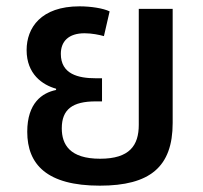

<svg xmlns="http://www.w3.org/2000/svg" viewBox="-20 -576 642 606"><path d="M295 10C453 10 525 -49 525 -188V-548H418V-182C418 -117 389 -75 296 -75C200 -75 175 -120 175 -171C175 -231 209 -256 282 -256H302V-329H282C227 -329 172 -342 172 -406C172 -445 196 -471 247 -471C270 -471 294 -466 308 -462L326 -540C306 -550 266 -556 231 -556C109 -556 64 -488 64 -418C64 -342 114 -308 157 -296V-292C113 -283 66 -251 66 -160C66 -57 128 10 295 10Z"/></svg>

Font: Noto Sans Thai Medium
Style: Regular
Weight: 500
Designer: Monotype Design Team
Foundry: Monotype Imaging Inc.
Version: Version 1.901